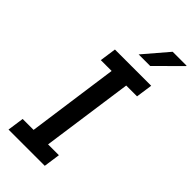

<svg xmlns="http://www.w3.org/2000/svg" viewBox="-278 -945 999 999"><g transform="rotate(45 221.5 -445.0)"><path d="M22.8 0 35.8 -91H116.2L186.5 -595H106.8L119.8 -686H386.5L373.5 -595H293.8L222.8 -91H302.5L289.5 0ZM225 -755.2 340.5 -890.2H442.8V-887.2L310.2 -755.2Z"/></g></svg>

Font: Chivo Medium
Style: Italic
Weight: 500
Italic angle: -8.05°
Designer: Hector Gatti
Foundry: Omnibus-Type
Version: Version 2.002